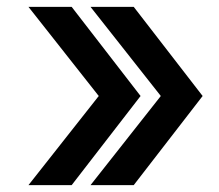

<svg xmlns="http://www.w3.org/2000/svg" viewBox="-20 -540 640 560"><path d="M370 0H244L449 -260L244 -520H370L571 -260ZM189 0H63L268 -260L63 -520H189L390 -260Z"/></svg>

Font: M PLUS Code Latin Expanded
Style: Bold
Weight: 700
Width: 7
Designer: Coji Morishita
Foundry: UNDERFOREST DESIGN
Version: Version 1.002; ttfautohint (v1.8.3)